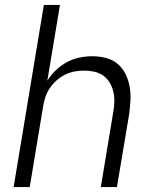

<svg xmlns="http://www.w3.org/2000/svg" viewBox="-20 -755 640 775"><path d="M35 0 157 -735H222L171 -429Q185 -452 205.5 -471.5Q226 -491 250 -504Q274 -517 300.5 -522.5Q327 -528 352 -528Q381 -528 408 -521Q435 -514 455 -497Q475 -480 487 -455.5Q499 -431 503.5 -404Q508 -377 506.5 -349Q505 -321 501 -292L452 0H387L437 -302Q441 -323 441.5 -344Q442 -365 437.5 -384.5Q433 -404 423 -421Q413 -438 397 -449.5Q381 -461 361 -465.5Q341 -470 320 -470Q301 -470 281.5 -466.5Q262 -463 243.5 -454Q225 -445 209 -431Q193 -417 181.5 -400Q170 -383 163.5 -364Q157 -345 154 -325L100 0Z"/></svg>

Font: Iosevka SS04 Light Extended
Style: Italic
Weight: 300
Width: 7
Italic angle: -9°
Monospace: yes
Designer: Belleve Invis
Foundry: Belleve Invis
Version: Version 19.0.0; ttfautohint (v1.8.4)